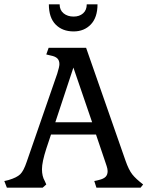

<svg xmlns="http://www.w3.org/2000/svg" viewBox="-35 -872 694 892"><path d="M192 -852H242Q242 -825 260.5 -810Q279 -795 307 -795Q334 -795 351 -810Q368 -825 368 -852H418Q418 -791 387 -758.5Q356 -726 307 -726Q255 -726 223.5 -758Q192 -790 192 -852ZM-15 -31 6 -36Q43 -47 59 -62.5Q75 -78 89 -120L231 -530Q241 -562 241 -574Q241 -591 231.5 -600.5Q222 -610 201 -614L180 -619L191 -650H365L548 -126Q563 -83 579.5 -62Q596 -41 630 -15L618 0H413L403 -31L425 -36Q446 -41 455.5 -50.5Q465 -60 465 -77Q465 -87 460.5 -100.5Q456 -114 454 -120L411 -247H202L180 -181Q160 -119 160 -86Q160 -53 173 -31L180 -15L163 0H-3ZM222 -304H393L306 -558Z"/></svg>

Font: Kurale
Style: Regular
Weight: 400
Designer: Eduardo Rodriguez Tunni
Foundry: Eduardo Rodriguez Tunni
Version: Version 2.000